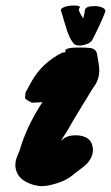

<svg xmlns="http://www.w3.org/2000/svg" viewBox="-20 -667 393 679"><path d="M262.7 -641.6Q262.7 -640.6 260.7 -637.7Q258.8 -634.8 258.8 -632.8Q258.8 -626 274.4 -601.6Q279.3 -621.1 280.3 -630.9Q282.2 -645.5 314.5 -645.5Q323.2 -645.5 332 -643.6Q340.8 -641.6 346.7 -637.7Q352.5 -633.8 352.5 -627.9Q352.5 -627 351.6 -624Q338.9 -588.9 304.7 -522.5Q301.8 -519.5 296.9 -516.1Q292 -512.7 285.6 -510.7Q279.3 -508.8 273.4 -507.3Q267.6 -505.9 262.7 -505.9Q245.1 -505.9 239.3 -514.6Q235.4 -519.5 232.4 -524.4Q229.5 -529.3 227.5 -533.2Q225.6 -537.1 224.1 -541Q222.7 -544.9 221.2 -548.3Q219.7 -551.8 218.3 -555.2Q216.8 -558.6 215.8 -562.5Q214.8 -566.4 213.9 -569.8Q212.9 -573.2 211.4 -577.1Q210 -581.1 209 -585Q202.1 -607.4 196.3 -627.9Q195.3 -628.9 195.3 -630.9Q195.3 -635.7 202.1 -639.6Q209 -643.6 218.8 -645.5Q228.5 -647.5 239.3 -647.5Q262.7 -647.5 262.7 -641.6ZM92.8 -380.9Q128.9 -444.3 199.2 -480.5Q201.2 -481.4 207 -481.4Q211.9 -482.4 211.9 -483.4Q210.9 -484.4 210.9 -487.3Q210.9 -499 258.8 -499Q285.2 -499 300.8 -497.1Q320.3 -493.2 323.2 -475.6Q323.2 -474.6 327.1 -453.1Q331.1 -431.6 331.1 -418.9Q331.1 -382.8 308.6 -355.5Q300.8 -341.8 271 -293.9Q241.2 -246.1 221.7 -210.9Q215.8 -200.2 207 -187.5Q198.2 -174.8 196.3 -168.9Q213.9 -188.5 246.1 -188.5H253.9Q299.8 -184.6 306.6 -151.4Q308.6 -146.5 308.6 -136.7Q308.6 -121.1 300.8 -106.9Q293 -92.8 284.2 -85Q275.4 -77.1 261.7 -66.9Q248 -56.6 244.1 -53.7Q217.8 -29.3 176.8 -17.6Q148.4 -8.8 127.9 -8.8Q114.3 -8.8 96.7 -13.7Q52.7 -27.3 40 -56.6Q34.2 -71.3 34.2 -83Q34.2 -93.8 37.1 -103.5Q40 -113.3 44.4 -123Q48.8 -132.8 49.8 -135.7Q72.3 -216.8 129.9 -305.7L92.8 -303.7Q69.3 -315.4 68.4 -320.3Q68.4 -322.3 70.3 -339.8Z"/></svg>

Font: Essays1743
Style: BoldItalic
Weight: 700
Italic angle: -10°
Designer: Based on the typeface in a 1743 English translation of the essays of Montaigne.  PostScript/TrueType font designed by Jo
Version: Version 002.100